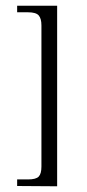

<svg xmlns="http://www.w3.org/2000/svg" viewBox="-20 -554 303 672"><path d="M125 -465Q125 -489 115.5 -500Q106 -511 78 -511H40V-534H180V98L40 97V74H78Q106 74 115.5 64Q125 54 125 29Z"/></svg>

Font: Genos Light
Style: Regular
Weight: 300
Designer: Robert E. Leuschke
Foundry: Robert E. Leuschke
Version: Version 1.010